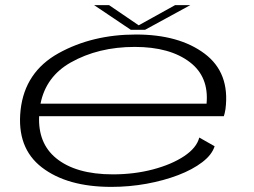

<svg xmlns="http://www.w3.org/2000/svg" viewBox="-20 -725 995 751"><path d="M415.5 6Q243 6 143.8 -70.2Q44.5 -146.5 60.5 -294.5Q77 -443.5 209 -516.8Q341 -590 512 -590Q680.5 -590 780.2 -515.2Q880 -440.5 862 -298.5Q859 -280 855.5 -270.5H133Q128.5 -165 198.5 -107Q276 -43 421.5 -43Q504.5 -43 577.8 -62.2Q651 -81.5 700 -114Q749 -146.5 759.5 -187L819.5 -153Q809 -119.5 771 -90.5Q733 -61.5 676.8 -40Q620.5 -18.5 553 -6.2Q485.5 6 415.5 6ZM138.5 -319.5H788Q797.5 -424.5 723 -481.5Q645 -541.5 507 -541.5Q364.5 -541.5 256.5 -480.5Q159.5 -425.5 138.5 -319.5ZM491.5 -608.5 348 -705H406.5L522.5 -626L665 -705H724.5L547.5 -608.5Z"/></svg>

Font: Anybody UltraExpanded Light
Style: Italic
Weight: 300
Width: 9
Italic angle: -10°
Designer: Tyler Finck
Foundry: Etcetera Type Company
Version: Version 1.010; ttfautohint (v1.8.3) -l 8 -r 50 -G 200 -x 14 